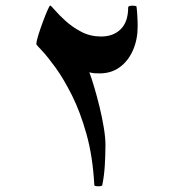

<svg xmlns="http://www.w3.org/2000/svg" viewBox="-20 -565 621 681"><path d="M468.3 -471.7Q468.3 -425.3 451.9 -387.5Q435.5 -349.6 405.3 -327.1Q375 -304.7 333.5 -304.7Q324.2 -304.7 315.4 -305.2Q306.6 -305.7 296.9 -308.6Q304.2 -289.6 314 -256.8Q323.7 -224.1 333 -186.3Q342.3 -148.4 348.1 -112.8Q354 -77.1 354 -52.2Q354 -13.2 351.6 23.9Q349.1 61 342.8 91.3Q342.8 95.7 328.6 95.7Q314.5 95.7 314.5 91.3Q309.1 -9.3 286.9 -88.9Q264.6 -168.5 234.9 -227.5Q205.1 -286.6 176.3 -326.2Q147.5 -365.7 128.2 -386Q108.9 -406.2 108.9 -407.7Q108.9 -417.5 115.7 -439.7Q122.6 -461.9 131.6 -486.3Q140.6 -510.7 148.2 -528.1Q155.8 -545.4 158.2 -545.4Q160.6 -545.4 174.8 -528.8Q189 -512.2 212.9 -490.5Q236.8 -468.8 268.6 -452.1Q300.3 -435.5 338.4 -435.5Q382.3 -435.5 408.4 -461.7Q434.6 -487.8 434.6 -538.6Q434.6 -544.9 450.2 -544.9Q454.1 -544.9 458.7 -544.2Q463.4 -543.5 463.9 -542.5Q464.8 -540.5 466.6 -516.6Q468.3 -492.7 468.3 -471.7Z"/></svg>

Font: Scheherazade New SemiBold
Style: Regular
Weight: 600
Designer: SIL International
Foundry: SIL International
Version: Version 4.000